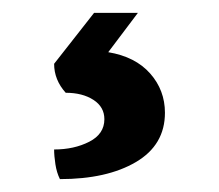

<svg xmlns="http://www.w3.org/2000/svg" viewBox="-20 -36 340 298"><path d="M73 242Q68 232 66 219Q64 206 64 196Q95 196 118.5 184Q142 172 142 149Q142 130 125 119Q108 108 82 108Q64 88 64 63L126 -16H194L148 45Q190 52 213 78Q236 104 236 139Q236 189 191 215.5Q146 242 73 242Z"/></svg>

Font: Vollkorn ExtraBold
Style: Regular
Weight: 800
Designer: Friedrich Althausen
Foundry: Friedrich Althausen
Version: Version 5.000; ttfautohint (v1.8.3)